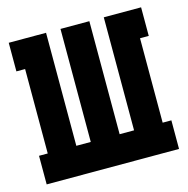

<svg xmlns="http://www.w3.org/2000/svg" viewBox="-83 -600 667 681"><g transform="rotate(-15 250.0 -260.0)"><path d="M7 0V-105H39V-415H7V-520H144V-105H197V-520H303V-105H356V-520H493V-415H461V-105H493V0Z"/></g></svg>

Font: Iosevka Curly Slab Extrabold
Style: Regular
Weight: 800
Monospace: yes
Designer: Belleve Invis
Foundry: Belleve Invis
Version: Version 22.1.2; ttfautohint (v1.8.4)